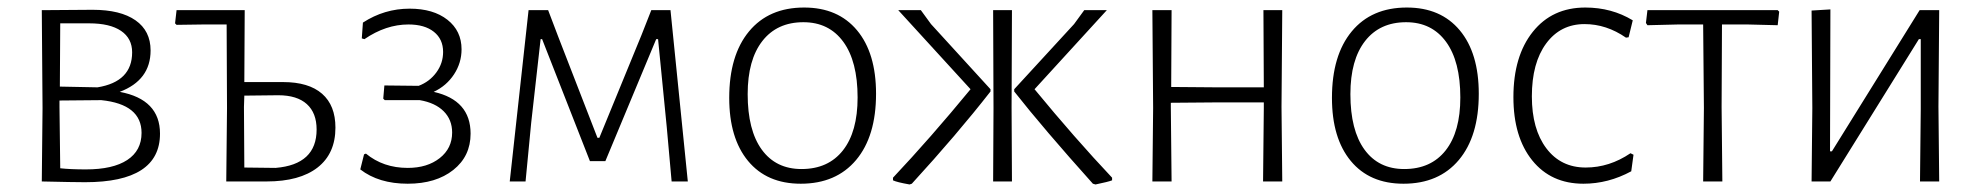

<svg xmlns="http://www.w3.org/2000/svg" viewBox="-20 -482 5262 510"><path d="M91 0 93 -195 91 -455 226 -456Q300 -456 340 -428Q380 -400 380 -348Q380 -269 298 -238Q405 -218 405 -127Q405 2 206 2Q177 2 91 0ZM217 -420H140L139 -252L239 -250Q331 -265 331 -343Q331 -380 301.5 -400Q272 -420 217 -420ZM138 -198 140 -35Q168 -32 208 -32Q280 -32 318 -57Q356 -82 356 -129Q356 -205 249 -216L138 -215Z M581 0 583 -195 582 -417H521L449 -416L445 -420L449 -455H630L629 -264H732Q800 -264 835.5 -233Q871 -202 871 -143Q871 -74 823.5 -37Q776 0 688 0ZM628 -198 629 -37 712 -36Q821 -45 821 -138Q821 -182 795 -205.5Q769 -229 719 -229L629 -228Z M1063 6Q986 6 937 -32L947 -72L952 -74Q998 -36 1063 -36Q1115 -36 1148 -62Q1181 -88 1181 -130Q1181 -164 1158.5 -186.5Q1136 -209 1095 -216H1002L998 -220L1001 -255L1092 -254Q1121 -265 1139 -289.5Q1157 -314 1157 -344Q1157 -378 1132.5 -397.5Q1108 -417 1065 -417Q1005 -417 948 -378L941 -380L944 -422Q1001 -459 1068 -459Q1131 -459 1168.5 -429.5Q1206 -400 1206 -351Q1206 -315 1186 -284.5Q1166 -254 1132 -238Q1230 -216 1230 -127Q1230 -67 1184 -30.5Q1138 6 1063 6Z M1334 0 1384 -455H1436L1463 -384L1567 -116H1572L1684 -389L1710 -455H1761L1807 0H1764L1751 -145L1728 -378H1723L1588 -54H1547L1420 -378H1416L1391 -156L1376 0Z M2116 -462Q2206 -462 2256.5 -401.5Q2307 -341 2307 -233Q2307 -120 2254 -57Q2201 6 2107 6Q2017 6 1967 -54.5Q1917 -115 1917 -222Q1917 -335 1969.5 -398.5Q2022 -462 2116 -462ZM2114 -423Q2044 -423 2005 -373Q1966 -323 1966 -232Q1966 -136 2003.5 -84.5Q2041 -33 2109 -33Q2180 -33 2219 -82.5Q2258 -132 2258 -223Q2258 -319 2220 -371Q2182 -423 2114 -423Z M2890 8 2883 6Q2752 -140 2674 -239V-245L2833 -418L2860 -455H2920L2728 -245Q2835 -115 2934 -10V-3Q2924 1 2890 8ZM2396 8Q2362 2 2352 -3V-10Q2451 -115 2558 -245L2366 -455H2426L2453 -418L2611 -245V-239Q2522 -125 2402 6ZM2618 0 2619 -195 2618 -455H2668L2667 -198L2668 0Z M3041 0 3043 -195 3041 -455H3092L3091 -251L3213 -250H3337L3336 -455H3386L3384 -198L3386 0H3335L3337 -195V-210H3211L3090 -209V-198L3092 0Z M3717 -462Q3807 -462 3857.5 -401.5Q3908 -341 3908 -233Q3908 -120 3855 -57Q3802 6 3708 6Q3618 6 3568 -54.5Q3518 -115 3518 -222Q3518 -335 3570.5 -398.5Q3623 -462 3717 -462ZM3715 -423Q3645 -423 3606 -373Q3567 -323 3567 -232Q3567 -136 3604.5 -84.5Q3642 -33 3710 -33Q3781 -33 3820 -82.5Q3859 -132 3859 -223Q3859 -319 3821 -371Q3783 -423 3715 -423Z M4191 -462Q4261 -462 4317 -428L4306 -383L4299 -382Q4247 -418 4189 -418Q4125 -418 4087 -366.5Q4049 -315 4049 -226Q4049 -139 4087.5 -88Q4126 -37 4192 -37Q4255 -37 4311 -75L4319 -71L4313 -27Q4252 6 4186 6Q4100 6 4050 -56Q4000 -118 4000 -224Q4000 -333 4051.5 -397.5Q4103 -462 4191 -462Z M4504 0 4506 -195 4504 -417H4438L4356 -415L4352 -421L4356 -455H4702L4706 -451L4702 -415L4622 -417H4554L4553 -198L4555 0Z M4792 0 4794 -195 4792 -454 4842 -457 4841 -80H4846L5079 -455H5131L5129 -199L5131 0H5080L5082 -192V-378H5077L4842 0Z"/></svg>

Font: Alegreya Sans Light
Style: Regular
Weight: 300
Designer: Juan Pablo del Peral
Foundry: Huerta Tipografica
Version: Version 2.007